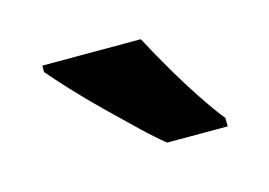

<svg xmlns="http://www.w3.org/2000/svg" viewBox="-40 -830 404 288"><g transform="rotate(-15 162.5 -686.0)"><path d="M193 -766Q204 -745 220.5 -716.5Q237 -688 254.5 -661.5Q272 -635 285 -619V-606H191Q176 -618 155 -638Q134 -658 111.5 -680Q89 -702 70 -722.5Q51 -743 40 -756V-766Z"/></g></svg>

Font: Noto Sans Kannada Condensed
Style: Bold
Weight: 700
Width: 3
Designer: Jelle Bosma - Monotype Design Team
Foundry: Monotype Imaging Inc.
Version: Version 2.005; ttfautohint (v1.8.4.7-5d5b)